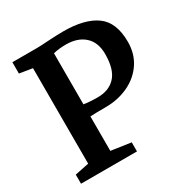

<svg xmlns="http://www.w3.org/2000/svg" viewBox="-175 -904 1001 1043"><g transform="rotate(-30 325.5 -382.5)"><path d="M123 -75V-674L42 -687V-758H195Q222 -758 261 -761Q325 -765 366 -765Q499 -765 570 -714Q641 -663 641 -541Q641 -465 603 -409Q565 -353 500.5 -323Q436 -293 359 -293Q288 -293 262 -291V-75L386 -57V0H35V-57ZM350 -361Q420 -361 460.5 -405Q501 -449 501 -545Q501 -618 458 -657Q415 -696 342 -696Q296 -696 262 -687V-367Q296 -361 350 -361Z"/></g></svg>

Font: Martel ExtraBold
Style: Regular
Weight: 800
Designer: Dan Reynolds
Foundry: Dan Reynolds
Version: Version 1.001; ttfautohint (v1.1) -l 5 -r 5 -G 72 -x 0 -D la